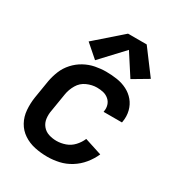

<svg xmlns="http://www.w3.org/2000/svg" viewBox="-183 -889 942 1016"><g transform="rotate(30 288.0 -381.0)"><path d="M257 8Q292 8 328 0Q364 -8 397 -28.5Q430 -49 454.5 -79Q479 -109 494 -143L389 -177Q378 -151 358 -129.5Q338 -108 311 -98.5Q284 -89 257 -89Q232 -89 209 -96.5Q186 -104 171 -122.5Q156 -141 153 -165.5Q150 -190 155 -215L173 -325Q178 -356 195 -385Q212 -414 242.5 -427.5Q273 -441 303 -441Q324 -441 342.5 -436.5Q361 -432 375.5 -419.5Q390 -407 395.5 -388.5Q401 -370 397 -350V-347H509Q510 -350 510 -353Q516 -387 508 -419Q500 -451 480 -475Q460 -499 431.5 -513.5Q403 -528 370 -533Q337 -538 303 -538Q271 -538 237.5 -531.5Q204 -525 173 -508Q142 -491 118 -464.5Q94 -438 81 -406Q68 -374 62 -341L44 -231Q38 -192 41 -153Q44 -114 62 -81.5Q80 -49 111 -28.5Q142 -8 179.5 0Q217 8 257 8ZM221 -561 349 -698 433 -568 526 -623 416 -770H302L142 -630Z"/></g></svg>

Font: Iosevka Sparkle Semibold
Style: Italic
Weight: 600
Italic angle: -9°
Designer: Belleve Invis
Foundry: Belleve Invis
Version: Version 4.5.0; ttfautohint (v1.8.3)